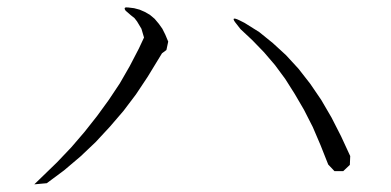

<svg xmlns="http://www.w3.org/2000/svg" viewBox="-20 -639 1040 511"><path d="M321.3 -619.1 336.9 -617.2 351.6 -613.3 365.2 -607.4 378.9 -599.6 391.6 -588.9 402.3 -576.2 412.1 -562.5 419.9 -546.9 427.7 -528.3 422.9 -505.9 411.1 -497.1 373 -434.6 341.8 -387.7 308.6 -343.8 272.5 -301.8 234.4 -260.7 194.3 -222.7 150.4 -185.5 104.5 -151.4 71.3 -148.4 131.8 -207 169.9 -247.1 205.1 -288.1 238.3 -330.1 269.5 -373 298.8 -417 325.2 -462.9 349.6 -509.8 363.3 -539.1 356.4 -562.5 344.7 -582 337.9 -590.8 328.1 -598.6 314.5 -610.4Q306.6 -621.1 321.3 -619.1ZM812.5 -300.8 789.1 -346.7 764.6 -388.7 739.3 -428.7 711.9 -465.8 682.6 -500 651.4 -532.2 620.1 -561.5 609.4 -575.2Q590.8 -597.7 617.2 -585L630.9 -578.1L669.9 -553.7L706.1 -524.4L741.2 -492.2L774.4 -456.1L805.7 -416L835 -373L862.3 -326.2L887.7 -276.4L912.1 -223.6L911.1 -200.2L893.6 -183.6H870.1L853.5 -201.2L833 -252.9Z"/></svg>

Font: B2 Hana
Style: Regular
Weight: 500
Version: 2020-08-05; (max)